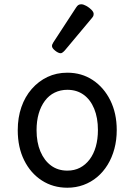

<svg xmlns="http://www.w3.org/2000/svg" viewBox="-20 -859 629 898"><path d="M295 19Q228 19 175.5 -15Q123 -49 93 -109.5Q63 -170 63 -250Q63 -309 80 -358Q97 -407 128.5 -443Q160 -479 202 -499Q244 -519 295 -519Q362 -519 414 -484.5Q466 -450 496 -389.5Q526 -329 526 -251Q526 -204 515 -163Q504 -122 483.5 -88.5Q463 -55 434.5 -31Q406 -7 370.5 6Q335 19 295 19ZM295 -61Q328 -61 354 -74.5Q380 -88 399 -113Q418 -138 428 -173Q438 -208 438 -251Q438 -308 420.5 -350.5Q403 -393 371 -416Q339 -439 295 -439Q263 -439 236 -426Q209 -413 190 -387.5Q171 -362 161 -327.5Q151 -293 151 -250Q151 -193 169 -150.5Q187 -108 219 -84.5Q251 -61 295 -61ZM264 -610Q253 -610 238 -622Q223 -634 223 -644Q223 -647 224 -650Q225 -653 229 -660L336 -824Q341 -832 346.5 -835.5Q352 -839 360 -839Q370 -839 383.5 -831.5Q397 -824 407.5 -813.5Q418 -803 418 -794Q418 -787 415.5 -782.5Q413 -778 406 -770L283 -623Q271 -610 264 -610Z"/></svg>

Font: Playwrite IT Moderna
Style: Regular
Weight: 400
Designer: Veronika Burian, José Scaglione
Foundry: TypeTogether
Version: Version 1.002